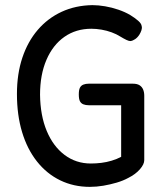

<svg xmlns="http://www.w3.org/2000/svg" viewBox="-20 -716 643 748"><path d="M330 12Q267 12 214.5 -13.5Q162 -39 124 -87Q86 -135 66 -201.5Q46 -268 46 -350Q46 -428 67 -491Q88 -554 127 -599.5Q166 -645 220 -670Q274 -695 340 -696Q363 -696 389.5 -691.5Q416 -687 442 -678Q468 -669 488 -657Q506 -646 518.5 -635Q531 -624 532 -614Q534 -607 531 -598Q528 -589 523 -581Q516 -570 506.5 -563.5Q497 -557 488 -556Q482 -556 472.5 -560.5Q463 -565 448 -574Q434 -583 415 -590Q396 -597 375.5 -600.5Q355 -604 336 -604Q276 -604 231 -572.5Q186 -541 161 -483Q136 -425 136 -347Q137 -266 162 -206Q187 -146 231.5 -112.5Q276 -79 334 -79Q354 -79 374.5 -81.5Q395 -84 415 -90Q435 -96 452 -105V-306H326Q314 -306 305 -309.5Q296 -313 291.5 -321.5Q287 -330 287 -348Q287 -366 291.5 -374.5Q296 -383 305 -386.5Q314 -390 326 -390H497Q514 -390 523.5 -384Q533 -378 537.5 -367.5Q542 -357 542 -343V-92Q542 -76 525 -56.5Q508 -37 480 -23Q460 -12 434.5 -4.5Q409 3 382.5 7.5Q356 12 330 12Z"/></svg>

Font: Fredoka SemiCondensed
Style: Regular
Weight: 400
Width: 4
Designer: Ben Nathan
Foundry: Milena B. Brandão, Ben Nathan
Version: Version 2.001